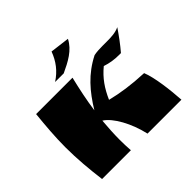

<svg xmlns="http://www.w3.org/2000/svg" viewBox="-165 -859 1037 1037"><g transform="rotate(-45 353.5 -340.0)"><path d="M293 -292C302 -359 317 -429 334 -500H56C48 -420 41 -340 41 -261C41 -173 49 -85 60 0H280C278 -27 277 -54 277 -82C277 -128 280 -175 284 -222C334 -191 385 -98 407 0H666C661 -80 648 -187 625 -244C530 -248 457 -259 389 -276C416 -337 447 -383 498 -425C531 -414 563 -409 597 -409H613C643 -444 671 -482 698 -522C669 -508 636 -507 603 -507H570C548 -507 526 -506 505 -502C408 -453 348 -382 293 -292ZM354 -680C334 -626 302 -583 251 -550H317C377 -578 436 -608 465 -666Z"/></g></svg>

Font: Ruslan Display
Style: Regular
Weight: 400
Designer: Denis Masharov, Vladimir Rabdu
Foundry: Denis Masharov, Vladimir Rabdu
Version: Version 1.001